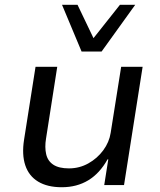

<svg xmlns="http://www.w3.org/2000/svg" viewBox="-20 -776 672 805"><path d="M239 9Q179 9 140 -14.5Q101 -38 86 -83Q71 -128 81 -191L129 -496H220L173 -195Q167 -159 173.5 -130Q180 -101 203.5 -85.5Q227 -70 269 -70Q313 -70 350.5 -91Q388 -112 413 -146Q438 -180 444 -219L488 -496H578L500 0H417L434 -108H431Q398 -49 350 -20Q302 9 239 9ZM322 -560 240 -756H305L372 -616L483 -756H547L406 -560Z"/></svg>

Font: Nunito Sans 7pt
Style: Italic
Weight: 400
Italic angle: -9°
Designer: Vernon Adams
Foundry: Vernon Adams
Version: Version 3.101;gftools[0.9.27]